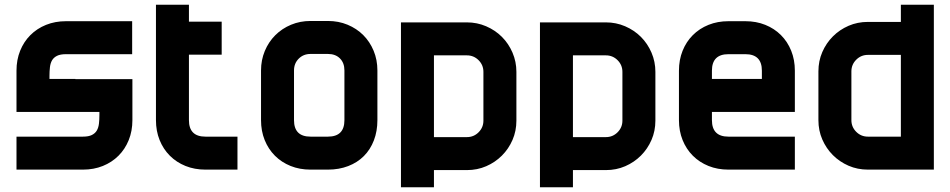

<svg xmlns="http://www.w3.org/2000/svg" viewBox="-20 -720 4034 815"><path d="M300 -384H542V-210Q542 -164 526.5 -125.5Q511 -87 483 -59Q455 -31 416.5 -15.5Q378 0 332 0H50V-140H332Q356 -140 370 -147Q384 -154 391 -166Q398 -178 400 -195Q402 -212 402 -232V-245H50V-420Q50 -466 65.5 -504.5Q81 -543 109 -571Q137 -599 175.5 -614.5Q214 -630 260 -630H541V-490H260Q236 -490 222 -483Q208 -476 201 -464Q194 -452 192 -435Q190 -418 190 -398V-385H300Z M921 -488H782V-210Q782 -140 852 -140H988V0H852Q806 0 767.5 -15.5Q729 -31 701 -59Q673 -87 657.5 -125.5Q642 -164 642 -210V-700H782V-628H921Z M1582 -210Q1582 -163 1567 -124Q1552 -85 1524.5 -57.5Q1497 -30 1458 -15Q1419 0 1372 0H1298Q1252 0 1213.5 -15.5Q1175 -31 1147 -59Q1119 -87 1103.5 -125.5Q1088 -164 1088 -210V-421Q1088 -465 1104 -503.5Q1120 -542 1148.5 -570.5Q1177 -599 1215.5 -615Q1254 -631 1298 -631H1372Q1417 -631 1455.5 -615Q1494 -599 1522 -571Q1550 -543 1566 -504.5Q1582 -466 1582 -421ZM1442 -210V-421Q1442 -453 1423 -472Q1404 -491 1372 -491H1298Q1268 -491 1248 -471Q1228 -451 1228 -421V-210Q1228 -140 1298 -140H1372Q1442 -140 1442 -210Z M1962 -625Q2005 -625 2043.5 -608.5Q2082 -592 2110.5 -563.5Q2139 -535 2155.5 -496.5Q2172 -458 2172 -415V-208Q2172 -164 2155.5 -126Q2139 -88 2110.5 -59.5Q2082 -31 2044 -14.5Q2006 2 1962 2H1822V75H1682V-625ZM2032 -415Q2032 -444 2011.5 -464.5Q1991 -485 1962 -485H1822V-138H1962Q1991 -138 2011.5 -158.5Q2032 -179 2032 -208Z M2552 -625Q2595 -625 2633.5 -608.5Q2672 -592 2700.5 -563.5Q2729 -535 2745.5 -496.5Q2762 -458 2762 -415V-208Q2762 -164 2745.5 -126Q2729 -88 2700.5 -59.5Q2672 -31 2634 -14.5Q2596 2 2552 2H2412V75H2272V-625ZM2622 -415Q2622 -444 2601.5 -464.5Q2581 -485 2552 -485H2412V-138H2552Q2581 -138 2601.5 -158.5Q2622 -179 2622 -208Z M3354 0H3072Q3026 0 2987.5 -15.5Q2949 -31 2921 -59Q2893 -87 2877.5 -125.5Q2862 -164 2862 -210V-420Q2862 -466 2877.5 -504.5Q2893 -543 2921 -571Q2949 -599 2987.5 -614.5Q3026 -630 3072 -630H3144Q3190 -630 3228.5 -614.5Q3267 -599 3295 -571Q3323 -543 3338.5 -504.5Q3354 -466 3354 -420V-245H3002V-210Q3002 -140 3072 -140H3354ZM3002 -420V-385H3214V-420Q3214 -490 3144 -490H3072Q3002 -490 3002 -420Z M3664 0Q3620 0 3582 -16.5Q3544 -33 3515.5 -61.5Q3487 -90 3470.5 -128Q3454 -166 3454 -210V-417Q3454 -461 3470.5 -499Q3487 -537 3515.5 -565.5Q3544 -594 3582 -610.5Q3620 -627 3664 -627H3804V-700H3944V0ZM3594 -210Q3594 -181 3614.5 -160.5Q3635 -140 3664 -140H3804V-487H3664Q3635 -487 3614.5 -466.5Q3594 -446 3594 -417Z"/></svg>

Font: CAT North
Style: Regular
Weight: 400
Designer: Peter Wiegel
Foundry: Peter Wiegel
Version: Version 1.000